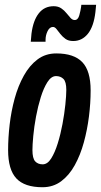

<svg xmlns="http://www.w3.org/2000/svg" viewBox="-20 -775 423 805"><path d="M158 10Q83 10 48.5 -27Q14 -64 14 -146Q14 -197 20.5 -253Q27 -309 41.5 -362Q56 -415 80 -458Q104 -501 137.5 -526Q171 -551 216 -551Q290 -551 325 -514.5Q360 -478 360 -396Q360 -343 353 -287Q346 -231 331.5 -178Q317 -125 293.5 -82.5Q270 -40 236.5 -15Q203 10 158 10ZM159 -86Q179 -86 194.5 -110.5Q210 -135 222 -173.5Q234 -212 242 -255Q250 -298 254 -336.5Q258 -375 258 -398Q258 -432 246 -444Q234 -456 215 -456Q195 -456 179 -431Q163 -406 151 -367.5Q139 -329 131 -286Q123 -243 119.5 -205Q116 -167 116 -146Q116 -111 127.5 -98.5Q139 -86 159 -86ZM109 -600Q110 -618 112 -634Q119 -689 142.5 -719Q166 -749 205 -749Q224 -749 237 -740Q250 -731 259 -719.5Q268 -708 276 -699.5Q284 -691 293 -691Q307 -691 312.5 -711Q318 -731 320 -746Q321 -750 321 -755H383Q382 -747 381.5 -739Q381 -731 380 -724Q373 -664 348.5 -633.5Q324 -603 287 -603Q267 -603 254.5 -612Q242 -621 233 -632.5Q224 -644 217 -653Q210 -662 202 -662Q188 -662 179.5 -644.5Q171 -627 171 -608Q171 -604 171 -600Z"/></svg>

Font: Georama Condensed SemiBold
Style: Italic
Weight: 600
Width: 3
Italic angle: -9°
Designer: Jean-Baptiste Levee
Foundry: Production Type
Version: Version 1.000